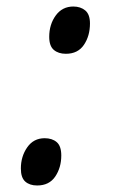

<svg xmlns="http://www.w3.org/2000/svg" viewBox="-20 -561 346 589"><path d="M182 -396Q159 -396 145 -408Q131 -420 131 -448Q131 -486 151 -513.5Q171 -541 205 -541Q227 -541 241.5 -529Q256 -517 256 -489Q256 -451 237.5 -423.5Q219 -396 182 -396ZM94 8Q71 8 57.5 -4Q44 -16 44 -44Q44 -81 63.5 -109Q83 -137 117 -137Q140 -137 154 -125Q168 -113 168 -84Q168 -47 149.5 -19.5Q131 8 94 8Z"/></svg>

Font: Noto Serif Display Medium
Style: Italic
Weight: 500
Italic angle: -12°
Designer: Monotype Design Team
Foundry: Monotype Imaging Inc.
Version: Version 2.009